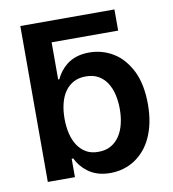

<svg xmlns="http://www.w3.org/2000/svg" viewBox="-82 -799 795 882"><g transform="rotate(-10 315.0 -358.5)"><path d="M361.9 9.6Q299 9.6 257.1 -22.7Q223 -48.7 205.6 -85.9H198.2V0H71.7V-727.3H510.7V-628.6H200.3V-455.3H205.6Q223.4 -493.3 254.3 -518.5Q296.2 -552.6 361.5 -552.6Q421.9 -552.6 473 -521.7Q524.1 -491.1 556.8 -425.4Q586.6 -362.9 586.6 -272Q586.6 -225.9 578.7 -187.1Q570.7 -148.4 556.3 -117.4Q541.9 -86.3 521.7 -62.9Q501.4 -39.4 476.9 -23.4Q426.1 9.6 361.9 9.6ZM326 -95.9Q359.4 -95.9 383.7 -109.7Q408 -123.6 424 -147.5Q440 -171.5 447.8 -203.8Q455.6 -236.2 455.6 -272.7Q455.6 -307.9 448.3 -339.7Q441.1 -371.4 425.4 -395.6Q409.8 -419.7 385.3 -433.6Q360.8 -447.4 326 -447.1Q294.4 -447.1 270.4 -434.3Q246.4 -421.5 230.3 -398.6Q214.1 -375.7 206 -343.6Q197.8 -311.4 197.8 -272.7Q197.8 -235.1 205.6 -202.6Q213.4 -170.1 229.4 -146.1Q245.4 -122.2 269.4 -108.7Q293.3 -95.2 326 -95.9Z"/></g></svg>

Font: Linik Sans SemiBold
Style: Regular
Weight: 600
Designer: Fonts by Rasmus Andersson / Changes by Cristiano Sobral with parts from Marc Monis
Foundry: rsms
Version: Version 3.020; ttfautohint (v1.6)